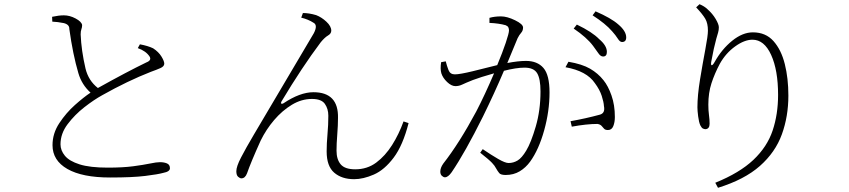

<svg xmlns="http://www.w3.org/2000/svg" viewBox="-20 -824 4040 914"><path d="M228 -744Q260 -751 284 -751Q312 -751 340 -736Q368 -721 371 -705Q371 -694 367.5 -685Q364 -676 364 -660Q367 -584 387 -498Q401 -440 446 -405Q584 -482 677 -527Q703 -537 692 -555Q675 -581 636 -595L646 -613Q684 -606 709 -594Q735 -577 748.5 -555Q762 -533 762 -521Q762 -508 744 -500Q726 -492 698 -482Q588 -439 467 -371Q427 -349 381.5 -313.5Q336 -278 302 -233Q268 -188 268 -137Q268 -108 289 -82.5Q310 -57 359 -41.5Q408 -26 493 -26Q565 -26 614 -32.5Q663 -39 694 -45.5Q725 -52 741 -52Q761 -52 775 -46Q789 -40 789 -23Q789 -7 757 -1Q732 6 671.5 13.5Q611 21 504 21Q372 21 301 -19.5Q230 -60 230 -133Q230 -189 262.5 -238Q295 -287 336.5 -324Q378 -361 411 -383Q369 -421 353 -476Q327 -564 310 -686Q311 -707 284 -714Q254 -720 229 -721Z M1414 -740 1422 -762Q1451 -762 1485 -752Q1511 -742 1534 -720.5Q1557 -699 1557 -678Q1557 -664 1541.5 -655Q1526 -646 1507 -623Q1417 -503 1320 -341Q1316 -334 1319 -331Q1322 -328 1329 -332Q1408 -385 1472 -385Q1592 -385 1589 -262Q1589 -228 1585.5 -183.5Q1582 -139 1582 -107Q1582 -65 1602 -41.5Q1622 -18 1671 -18Q1728 -18 1771 -50Q1814 -82 1846.5 -133.5Q1879 -185 1901 -246L1925 -238Q1898 -132 1854 -73.5Q1810 -15 1759.5 7Q1709 29 1666 29Q1607 29 1571 -2Q1535 -33 1535 -103Q1535 -141 1539 -185.5Q1543 -230 1543 -273Q1543 -306 1526.5 -329.5Q1510 -353 1465 -353Q1415 -353 1369 -325Q1323 -297 1285 -252.5Q1247 -208 1221 -155Q1174 -51 1156 1Q1147 25 1129 25Q1122 25 1113.5 17.5Q1105 10 1105 -9Q1105 -31 1127.5 -74.5Q1150 -118 1189 -184Q1374 -498 1474 -666Q1494 -705 1472 -716Q1447 -732 1414 -740Z M2803 -606Q2773 -646 2711 -688L2726 -707Q2799 -672 2832 -638Q2869 -607 2869 -577Q2869 -555 2851 -555Q2839 -555 2828.5 -570.5Q2818 -586 2803 -606ZM2894 -675Q2862 -712 2801 -751L2815 -770Q2889 -738 2923 -708Q2961 -676 2961 -646Q2961 -624 2941 -624Q2931 -624 2921 -640Q2911 -656 2894 -675ZM2672 -504 2686 -530Q2751 -519 2789 -497Q2827 -475 2853 -442Q2875 -415 2891 -369.5Q2907 -324 2907 -267Q2907 -242 2899.5 -223.5Q2892 -205 2874 -205Q2861 -205 2855.5 -211.5Q2850 -218 2843.5 -225Q2837 -232 2824 -234Q2773 -234 2702 -221L2696 -247Q2769 -260 2835 -278Q2862 -285 2855 -319Q2854 -338 2844.5 -367.5Q2835 -397 2812 -428Q2773 -486 2672 -504ZM2310 -715V-739Q2334 -746 2365 -746Q2394 -746 2432 -727.5Q2470 -709 2470 -693Q2470 -678 2461 -668Q2452 -658 2444 -642L2395 -524Q2447 -534 2484 -534Q2538 -534 2567 -500.5Q2596 -467 2596 -384Q2596 -295 2570.5 -203.5Q2545 -112 2504 -55Q2483 -26 2454 -8.5Q2425 9 2387 9Q2364 9 2356.5 0Q2349 -9 2340 -25Q2336 -34 2322 -49Q2308 -64 2266 -97L2278 -114Q2319 -86 2352 -67Q2385 -48 2401 -48Q2424 -48 2444 -60Q2464 -72 2485 -107Q2508 -145 2530.5 -222Q2553 -299 2553 -389Q2553 -449 2537 -475.5Q2521 -502 2477 -502Q2438 -502 2379 -487Q2334 -381 2279 -269Q2194 -98 2130 -4Q2113 20 2098 20Q2091 20 2083.5 13Q2076 6 2076 -7Q2076 -25 2090 -45Q2166 -142 2247 -293Q2288 -372 2332 -475Q2265 -456 2231 -443Q2196 -429 2180.5 -421.5Q2165 -414 2148 -414Q2129 -414 2108.5 -433.5Q2088 -453 2081 -475Q2075 -496 2080 -528L2102 -532Q2107 -511 2115 -490.5Q2123 -470 2145 -470Q2169 -470 2230.5 -485Q2292 -500 2347 -514Q2372 -574 2387.5 -620Q2403 -666 2403 -679Q2403 -687 2400 -693.5Q2397 -700 2387 -704Q2355 -713 2310 -715Z M3294 -789 3310 -804Q3334 -794 3348 -780Q3372 -759 3387 -733.5Q3402 -708 3402 -694Q3402 -681 3398.5 -669Q3395 -657 3390 -640Q3378 -597 3366 -531Q3363 -514 3368 -513.5Q3373 -513 3382 -529Q3416 -590 3465.5 -630Q3515 -670 3564 -670Q3625 -670 3662 -628.5Q3699 -587 3716 -519Q3733 -451 3733 -369Q3733 -270 3702 -184.5Q3671 -99 3597.5 -34Q3524 31 3398 70L3385 46Q3501 -1 3566.5 -63Q3632 -125 3658 -202.5Q3684 -280 3684 -372Q3684 -490 3651 -562.5Q3618 -635 3562 -635Q3524 -635 3479.5 -603Q3435 -571 3407 -521Q3382 -474 3367 -428Q3352 -382 3352 -326Q3352 -298 3355 -276.5Q3358 -255 3358 -235Q3358 -211 3339 -209Q3333 -209 3326.5 -212Q3320 -215 3314 -227Q3307 -242 3303.5 -270Q3300 -298 3300 -313Q3300 -370 3312.5 -446Q3325 -522 3337.5 -588Q3350 -654 3350 -678Q3350 -713 3337.5 -734.5Q3325 -756 3294 -789Z"/></svg>

Font: Minh Nguyen ExtraLight
Style: Regular
Weight: 250
Designer: Ryoko NISHIZUKA 西塚涼子 (kana & ideographs); Frank Grießhammer (Latin, Greek & Cyrillic); Wenlong ZHANG 张文龙 (bopomofo); San
Foundry: Adobe
Version: Version 1.100;July 7, 2023;FontCreator 14.0.0.2814 64-bit